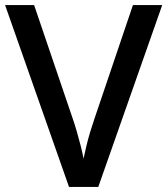

<svg xmlns="http://www.w3.org/2000/svg" viewBox="-20 -734 657 754"><path d="M617 -714 366 0H251L0 -714H114L266 -267Q274 -244 282 -216Q290 -188 297 -161Q304 -134 308 -111Q313 -134 319.5 -161.5Q326 -189 334.5 -217Q343 -245 351 -268L502 -714Z"/></svg>

Font: Noto Sans NKo Unjoined Medium
Style: Regular
Weight: 500
Designer: Monotype Design Team
Foundry: Monotype Imaging Inc.
Version: Version 2.004